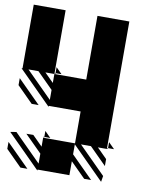

<svg xmlns="http://www.w3.org/2000/svg" viewBox="-96 -575 854 989"><g transform="rotate(10 331.0 -80.5)"><path d="M166.7 338.5 -5.2 166.7 26 161.5 166.7 302.1V250L78.1 161.5H114.6L166.7 213.5V166.7H171.9L166.7 161.5H171.9V166.7H328.1H333.3V0H166.7V5.2L-5.2 -166.7H0V-500H166.7V-171.9H171.9V-166.7L166.7 -171.9V-166.7H333.3V-500H500V161.5H505.2V166.7L500 161.5V166.7H453.1L505.2 218.8V255.2L416.7 166.7H364.6L505.2 307.3L500 338.5L333.3 171.9V224L447.9 338.5H411.5L333.3 260.4V333.3H166.7ZM78.1 338.5 -5.2 255.2V218.8L114.6 338.5ZM78.1 5.2 -5.2 -78.1V-114.6L114.6 5.2ZM505.2 161.5H536.5L505.2 130.2ZM171.9 161.5H203.1L171.9 130.2ZM171.9 -171.9H203.1L171.9 -203.1ZM166.7 -31.2V-83.3L83.3 -166.7H31.2ZM166.7 -119.8V-166.7H119.8Z"/></g></svg>

Font: 0xA000-Monochrome
Style: Monochrome
Weight: 400
Version: Version 0.1